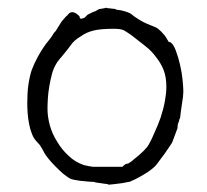

<svg xmlns="http://www.w3.org/2000/svg" viewBox="-20 -487 560 519"><path d="M396.5 -126Q408.2 -151.4 414.1 -168.9Q421.9 -192.4 425.8 -213.9Q429.7 -236.3 429.7 -252Q429.7 -279.3 421.9 -298.8Q414.1 -317.4 402.3 -332Q389.6 -349.6 373 -362.3Q364.3 -369.1 355.5 -376Q346.7 -382.8 336.9 -390.6Q323.2 -400.4 314.5 -405.3Q305.7 -409.2 288.1 -409.2Q251 -409.2 232.4 -404.3Q212.9 -399.4 198.2 -388.7Q179.7 -377.9 170.9 -364.3Q167 -358.4 144.5 -331.1Q144.5 -331.1 143.6 -330.1H142.6V-329.1L138.7 -324.2Q134.8 -320.3 130.9 -312.5Q124 -300.8 120.1 -285.6Q116.2 -270.5 113.3 -253.9Q110.4 -237.3 109.4 -221.2Q108.4 -205.1 108.4 -192.4Q108.4 -171.9 114.7 -148.4Q121.1 -125 134.8 -103.5Q147.5 -82 166 -65.4Q181.6 -49.8 206.1 -41Q212.9 -39.1 218.8 -38.1L231.4 -36.1H232.4H309.6H311.5L312.5 -38.1Q320.3 -44.9 323.2 -44.4Q326.2 -43.9 334 -49.8Q341.8 -55.7 355.5 -67.4Q371.1 -81.1 377.9 -89.8Q385.7 -100.6 396.5 -126ZM437.5 -89.8Q421.9 -66.4 416 -59.6Q403.3 -41 396.5 -35.2Q392.6 -31.2 378.9 -21.5Q369.1 -15.6 359.4 -9.8Q354.5 -6.8 344.7 -2Q333 2.9 332 3.9Q310.5 8.8 289.1 10.7Q274.4 12.7 271.5 11.7V10.7Q270.5 10.7 263.7 9.8L236.3 5.9Q236.3 4.9 236.3 4.9V5.9Q236.3 5.9 236.3 5.9V4.9Q231.4 4.9 218.8 3.9Q210 2.9 200.2 2H199.2Q190.4 1 180.7 -1Q172.9 -2 168.9 -4.9H168Q159.2 -10.7 150.4 -17.6Q139.6 -27.3 129.9 -37.1Q120.1 -46.9 111.3 -57.6Q100.6 -71.3 99.6 -74.2Q94.7 -84 90.8 -89.8Q87.9 -95.7 79.1 -104.5H80.1H79.1Q71.3 -112.3 66.4 -125Q61.5 -136.7 58.6 -152.3Q55.7 -167 54.7 -181.6Q53.7 -196.3 53.7 -208Q53.7 -236.3 56.6 -256.8Q59.6 -278.3 65.4 -296.9Q72.3 -315.4 83 -335Q98.6 -362.3 110.4 -376Q121.1 -389.6 121.1 -390.6L126 -398.4Q130.9 -402.3 136.7 -413.1Q143.6 -424.8 146.5 -428.7Q159.2 -444.3 163.1 -446.3V-447.3Q167 -451.2 169.9 -453.1Q172.9 -454.1 176.8 -454.1Q178.7 -454.1 182.6 -452.1H183.6Q195.3 -444.3 195.3 -441.4Q195.3 -437.5 198.2 -436.5Q202.1 -436.5 204.1 -437.5L207 -438.5L208 -439.5H209L216.8 -447.3Q216.8 -447.3 220.7 -449.2Q229.5 -454.1 238.3 -457Q247.1 -462.9 251 -462.9Q266.6 -464.8 266.6 -466.8Q267.6 -463.9 269.5 -465.8L270.5 -464.8H272.5L290 -462.9Q293 -462.9 293.9 -460.9H294.9Q310.5 -459 318.4 -456.1Q332 -452.1 336.9 -447.3Q339.8 -444.3 356.4 -433.6Q366.2 -427.7 377 -422.9Q397.5 -414.1 398.4 -414.1Q399.4 -414.1 406.2 -410.2Q411.1 -406.2 416 -401.4Q419.9 -397.5 424.8 -391.6Q428.7 -386.7 433.6 -377.9L434.6 -376L435.5 -374H437.5L438.5 -373H440.4Q449.2 -367.2 455.1 -350.6Q461.9 -333 466.8 -311.5Q471.7 -290 473.6 -270.5Q475.6 -250 475.6 -239.3Q475.6 -227.5 471.7 -205.1Q468.8 -186.5 466.8 -168Q463.9 -164.1 463.9 -159.2Q462.9 -156.2 460.9 -152.3V-151.4Q460 -148.4 460 -142.6Q460 -139.6 458 -135.7Q446.3 -104.5 445.3 -101.6Q444.3 -100.6 437.5 -89.8ZM251 -462.9Q251 -463.9 251 -463.9Z"/></svg>

Font: ToneOZ-YinPZ-Tsuipita-TC
Style: Regular
Weight: 400
Designer: ÂÆ£ÂøóÂáåJeffrey Xuan(jeffreyx@gmail.com, ToneOZ.com) ÈòøÂù§(cjkFonts)
Foundry: ToneOZ
Version: Version 0.24071